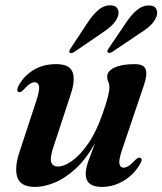

<svg xmlns="http://www.w3.org/2000/svg" viewBox="-20 -708 624 738"><path d="M519.5 -101.5Q529.5 -97 519 -78.5Q495.5 -37.5 456 -13.5Q416.5 10.5 371 10.5Q309.5 10.5 309.5 -40Q309.5 -61.5 320.8 -92.2Q332 -123 345.5 -158Q310 -95 269.2 -58.2Q228.5 -21.5 188.5 -5.5Q148.5 10.5 115.5 10.5Q58.5 10.5 46.5 -26.8Q34.5 -64 56 -127L120 -322Q133.5 -363 129.8 -377.5Q126 -392 113.5 -392Q105 -392 94.8 -385.5Q84.5 -379 69.5 -362Q58.5 -351.5 51 -354.5Q41.5 -359 52 -379.5Q72 -416.5 109 -439Q146 -461.5 196 -461.5Q246.5 -461.5 258.5 -431.8Q270.5 -402 252 -346L187.5 -149.5Q171.5 -104 176.5 -86Q181.5 -68 204 -68Q226 -68 256.5 -89.2Q287 -110.5 318.2 -155Q349.5 -199.5 373.5 -268.5Q388.5 -311 394.5 -335.2Q400.5 -359.5 400.5 -373Q400.5 -385 396.2 -393.5Q392 -402 392 -414Q392 -435 420.2 -448.2Q448.5 -461.5 498 -461.5Q533 -461.5 540 -441.2Q547 -421 533 -380L449.5 -133Q436 -93.5 439 -78.5Q442 -63.5 455 -63.5Q463.5 -63.5 474 -70Q484.5 -76.5 501.5 -94.5Q512.5 -104.5 519.5 -101.5ZM317.5 -622Q337 -651.5 357.5 -669.2Q378 -687 401 -687.5Q423.5 -688.5 431.2 -675.2Q439 -662 433.5 -646Q426 -625.5 408.8 -609.5Q391.5 -593.5 367.5 -578L265 -508Q253 -500.5 247.5 -506Q243.5 -509.5 251 -521.5ZM466 -623Q486 -652.5 507 -669.8Q528 -687 550.5 -687Q573 -687.5 580.2 -674.2Q587.5 -661 581.5 -645Q573.5 -624 556 -608.2Q538.5 -592.5 514 -577.5L411.5 -508.5Q399 -501.5 394 -507Q390 -511.5 398 -522.5Z"/></svg>

Font: Fraunces 72pt SemiBold
Style: Italic
Weight: 600
Italic angle: -16°
Version: Version 1.000;[b76b70a41]